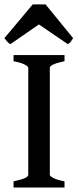

<svg xmlns="http://www.w3.org/2000/svg" viewBox="-30 -841 349 861"><path d="M30.8 0V-27.8Q96.7 -41.5 96.7 -56.6V-537.1Q96.7 -543 80.6 -551.5Q64.5 -560.1 30.8 -566.4V-594.2H259.3V-566.4Q193.4 -552.7 193.4 -537.1V-56.6Q193.4 -51.3 209.5 -42.7Q225.6 -34.2 259.3 -27.8V0ZM297.9 -669.9Q292.5 -661.1 287.1 -653.8Q281.7 -646.5 273.9 -643.1L144.5 -731.4L16.6 -643.1Q8.8 -646.5 2.7 -653.8Q-3.4 -661.1 -10.3 -669.9L116.7 -821.3H174.3Z"/></svg>

Font: Namdhinggo Medium
Style: Regular
Weight: 500
Designer: Victor Gaultney
Foundry: SIL International
Version: Version 3.001